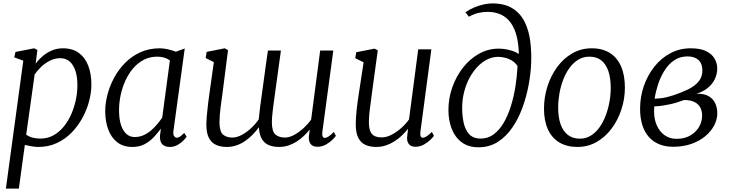

<svg xmlns="http://www.w3.org/2000/svg" viewBox="-20 -851 4286 1125"><path d="M14.5 254 116.5 -495.5 63.5 -515 70.5 -546.5 180.5 -568 199 -558 189 -478.5Q205 -500.5 228.8 -521Q252.5 -541.5 282.8 -554.8Q313 -568 348.5 -568Q405 -568 442 -540.8Q479 -513.5 497.2 -465.8Q515.5 -418 515.5 -356Q515.5 -309.5 502.2 -258.8Q489 -208 463 -160.2Q437 -112.5 399.5 -74Q362 -35.5 313 -12.8Q264 10 204.5 10Q186 10 165.2 6.2Q144.5 2.5 125.5 -1.5L90.5 254ZM133.5 -62Q150.5 -49.5 172 -44.2Q193.5 -39 216.5 -39Q259.5 -39 294 -58.5Q328.5 -78 354.8 -110.8Q381 -143.5 398.5 -184.2Q416 -225 424.8 -268.2Q433.5 -311.5 433.5 -351.5Q433.5 -403 421.2 -438.2Q409 -473.5 386.8 -491.8Q364.5 -510 334 -510Q300.5 -510 271 -494.8Q241.5 -479.5 219 -457.2Q196.5 -435 183 -414.5Z M996.5 -86Q993 -61.5 1000.5 -52.8Q1008 -44 1015.5 -44Q1025.5 -44 1035.5 -51.2Q1045.5 -58.5 1059.5 -72L1073.5 -50Q1070 -44 1056.5 -29.5Q1043 -15 1021.8 -2.5Q1000.5 10 974.5 10Q947.5 10 931.5 -5Q915.5 -20 917.5 -56L922.5 -97Q904 -72 881 -47.2Q858 -22.5 827.2 -6.2Q796.5 10 755.5 10Q702.5 10 667.2 -17.2Q632 -44.5 614.2 -92Q596.5 -139.5 596.5 -200Q596.5 -246 609.8 -297Q623 -348 649 -396Q675 -444 713.5 -483Q752 -522 803 -545Q854 -568 917 -568Q937.5 -568 963.5 -562.2Q989.5 -556.5 1010.5 -548L1062.5 -567ZM975.5 -497Q960 -508.5 941 -513.8Q922 -519 901 -519Q858 -519 822.8 -500.8Q787.5 -482.5 760.5 -451Q733.5 -419.5 715 -379Q696.5 -338.5 687 -293.8Q677.5 -249 677.5 -205Q677.5 -153 689.2 -118Q701 -83 721.5 -65.5Q742 -48 768.5 -48Q797.5 -48 822 -59.2Q846.5 -70.5 866.8 -88.2Q887 -106 903 -125.5Q919 -145 930.5 -162Z M1282 -291Q1280 -276 1277.2 -257Q1274.5 -238 1272 -217.2Q1269.5 -196.5 1267.8 -175.8Q1266 -155 1266 -136Q1266 -80 1286.8 -62.5Q1307.5 -45 1341 -45Q1368 -45 1397.5 -61Q1427 -77 1453 -101.5Q1479 -126 1496 -152Q1499 -185 1504 -223Q1509 -261 1514 -296Q1520.5 -340.5 1526.2 -385Q1532 -429.5 1538 -472.2Q1544 -515 1550 -555H1626Q1613 -461 1604 -395Q1595 -329 1588.8 -284.8Q1582.5 -240.5 1579.2 -212.5Q1576 -184.5 1574.5 -167Q1573 -149.5 1573 -136Q1573 -80 1594.2 -62.5Q1615.5 -45 1649 -45Q1675.5 -45 1704.2 -60.8Q1733 -76.5 1759 -100.5Q1785 -124.5 1803 -150L1856 -555H1933L1869 -80Q1866.5 -60.5 1870.5 -51.8Q1874.5 -43 1882 -43Q1892.5 -43 1905.2 -51.2Q1918 -59.5 1936 -78L1948 -55Q1944 -48.5 1928.8 -33Q1913.5 -17.5 1890.2 -4.2Q1867 9 1839 9Q1811.5 9 1799 -8.8Q1786.5 -26.5 1790.5 -58L1795 -92Q1780 -73.5 1761 -55.2Q1742 -37 1719.2 -22.2Q1696.5 -7.5 1670.5 1.2Q1644.5 10 1615 10Q1580.5 10 1555 -0.8Q1529.5 -11.5 1514.5 -36.5Q1499.5 -61.5 1497 -104H1496Q1480.5 -83 1461 -62.8Q1441.5 -42.5 1418 -26Q1394.5 -9.5 1367.2 0.2Q1340 10 1309 10Q1273 10 1246 -2Q1219 -14 1204 -43Q1189 -72 1189 -123Q1189 -140 1191 -163.5Q1193 -187 1195.8 -212.2Q1198.5 -237.5 1201.2 -259.5Q1204 -281.5 1206 -295L1233 -487L1185 -511L1191 -547L1297 -568L1316 -557Z M2184.5 10Q2148.5 10 2121.5 -2Q2094.5 -14 2079.5 -43Q2064.5 -72 2064.5 -123Q2064.5 -140.5 2065.8 -161.2Q2067 -182 2069.5 -205Q2072 -228 2075 -251.2Q2078 -274.5 2081.5 -296L2110.5 -486L2061.5 -510L2067.5 -545L2174.5 -566L2193.5 -556L2157.5 -292Q2155 -270.5 2152.2 -250.5Q2149.5 -230.5 2147 -211.5Q2144.5 -192.5 2143 -173.8Q2141.5 -155 2141.5 -136Q2141.5 -99 2150.8 -79.5Q2160 -60 2177 -53Q2194 -46 2216.5 -46Q2245 -46 2275 -61.8Q2305 -77.5 2331.8 -101.5Q2358.5 -125.5 2376.5 -151L2430.5 -562H2507.5L2443.5 -80Q2441 -61.5 2445 -52.8Q2449 -44 2456.5 -44Q2466.5 -44 2479.5 -52Q2492.5 -60 2510.5 -78L2522.5 -55Q2518.5 -48.5 2503 -33Q2487.5 -17.5 2464.2 -4.2Q2441 9 2413.5 9Q2386.5 9 2374 -9Q2361.5 -27 2366.5 -57Q2366.5 -58.5 2367 -62.5Q2367.5 -66.5 2368.2 -72Q2369 -77.5 2369.5 -83.2Q2370 -89 2370.5 -94L2369.5 -95Q2354 -75.5 2334.5 -56.8Q2315 -38 2291.5 -23Q2268 -8 2241.2 1Q2214.5 10 2184.5 10Z M2783.5 12Q2725 12 2686 -16.8Q2647 -45.5 2627.2 -95Q2607.5 -144.5 2607.5 -206Q2607.5 -275 2630.2 -339.5Q2653 -404 2693.2 -455.2Q2733.5 -506.5 2787 -536.2Q2840.5 -566 2901.5 -566Q2934.5 -566 2968.2 -557Q3002 -548 3020 -534Q3019 -593.5 3007.2 -639.5Q2995.5 -685.5 2972.8 -717.2Q2950 -749 2916 -765.2Q2882 -781.5 2836 -781.5Q2813.5 -781.5 2785.8 -775.8Q2758 -770 2727.5 -753L2707 -779Q2732 -796.5 2760 -808Q2788 -819.5 2814.5 -825.2Q2841 -831 2863 -831Q2938 -831 2984.2 -801.2Q3030.5 -771.5 3054.8 -721.5Q3079 -671.5 3086.8 -610.5Q3094.5 -549.5 3092.5 -486.5Q3090.5 -424.5 3078 -356Q3065.5 -287.5 3042 -222.2Q3018.5 -157 2982.2 -104Q2946 -51 2896.8 -19.5Q2847.5 12 2783.5 12ZM2797 -39Q2839 -39 2872.2 -63.5Q2905.5 -88 2930.5 -130.2Q2955.5 -172.5 2972.8 -227Q2990 -281.5 2999.8 -342.2Q3009.5 -403 3012.5 -463.5Q2999.5 -484 2979.5 -496Q2959.5 -508 2938 -513Q2916.5 -518 2898.5 -518Q2865.5 -518 2834.5 -502.5Q2803.5 -487 2777 -459Q2750.5 -431 2730.5 -393.5Q2710.5 -356 2699.2 -311.2Q2688 -266.5 2688 -218Q2688 -174 2696.5 -133Q2705 -92 2728.5 -65.5Q2752 -39 2797 -39Z M3447 -568Q3510 -568 3553.2 -540.8Q3596.5 -513.5 3619 -462Q3641.5 -410.5 3641.5 -337.5Q3641.5 -272 3621.2 -210Q3601 -148 3564 -98.2Q3527 -48.5 3476 -19.2Q3425 10 3363.5 10Q3301.5 10 3257.5 -16.2Q3213.5 -42.5 3190.5 -92.8Q3167.5 -143 3167.5 -214Q3167.5 -281 3187.5 -344.2Q3207.5 -407.5 3244.5 -458Q3281.5 -508.5 3333 -538.2Q3384.5 -568 3447 -568ZM3433.5 -519Q3397 -519 3367.8 -501Q3338.5 -483 3316.5 -452.5Q3294.5 -422 3279.8 -383.2Q3265 -344.5 3257.8 -302.8Q3250.5 -261 3250.5 -221Q3250.5 -163 3265 -122.2Q3279.5 -81.5 3308 -60Q3336.5 -38.5 3378 -38.5Q3413.5 -38.5 3442.2 -56.5Q3471 -74.5 3492.8 -105Q3514.5 -135.5 3529 -174Q3543.5 -212.5 3551 -254Q3558.5 -295.5 3558.5 -335Q3558.5 -393 3544.8 -434Q3531 -475 3503.5 -497Q3476 -519 3433.5 -519Z M3924.5 9Q3879 9 3843.2 -5.5Q3807.5 -20 3782.2 -48.2Q3757 -76.5 3743.8 -118Q3730.5 -159.5 3730.5 -213.5Q3730.5 -283.5 3752.5 -347Q3774.5 -410.5 3814.2 -460.5Q3854 -510.5 3908.2 -539.2Q3962.5 -568 4027.5 -568Q4084 -568 4118 -551Q4152 -534 4167.2 -507.2Q4182.5 -480.5 4182.5 -450Q4182.5 -417 4168.2 -387.2Q4154 -357.5 4126.8 -335.5Q4099.5 -313.5 4060.5 -302Q4107.5 -303 4134 -286.5Q4160.5 -270 4171.8 -243.5Q4183 -217 4183 -188Q4183 -151.5 4164.8 -116.5Q4146.5 -81.5 4112.5 -53Q4078.5 -24.5 4030.8 -7.8Q3983 9 3924.5 9ZM3944 -37.5Q3989.5 -37.5 4023 -56.2Q4056.5 -75 4075.2 -106.2Q4094 -137.5 4094 -174.5Q4094 -200.5 4083.2 -221Q4072.5 -241.5 4049.2 -253.2Q4026 -265 3988.5 -265Q3981.5 -263 3969.2 -258.5Q3957 -254 3941.8 -249.2Q3926.5 -244.5 3910.5 -241Q3891 -237 3866.5 -232.8Q3842 -228.5 3813.5 -227.5Q3813 -219.5 3812.8 -211.8Q3812.5 -204 3812.5 -197Q3812.5 -152.5 3828.5 -116.2Q3844.5 -80 3874.2 -58.8Q3904 -37.5 3944 -37.5ZM3815.5 -272.5Q3836 -273.5 3853 -275.5Q3870 -277.5 3887.5 -281.8Q3905 -286 3926.5 -293Q3974.5 -309 4012.8 -327.8Q4051 -346.5 4073.2 -373.2Q4095.5 -400 4095.5 -439Q4095.5 -478.5 4072.5 -499.5Q4049.5 -520.5 4008.5 -520.5Q3964 -520.5 3930.5 -497.8Q3897 -475 3873.8 -438Q3850.5 -401 3836.2 -357.5Q3822 -314 3815.5 -272.5Z"/></svg>

Font: Merriweather Light
Style: Italic
Weight: 300
Italic angle: -7.8°
Designer: Eben Sorkin
Foundry: Eben Sorkin
Version: Version 2.101